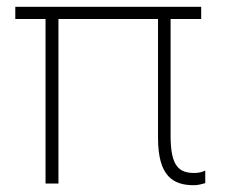

<svg xmlns="http://www.w3.org/2000/svg" viewBox="-20 -540 665 565"><path d="M550 5C563 5 573 2 584 -1V-38C575 -34 566 -31 552 -31C508 -31 482 -49 482 -140V-484H572V-520H25V-484H114V0H152V-484H445V-134C445 -22 489 5 550 5Z"/></svg>

Font: Fixel Display ExtraLight
Style: Regular
Weight: 200
Designer: AlfaBravo + MacPaw
Foundry: Kyrylo Tkachov, Marchela Mozhyna, Serhii Makarenko, Maria Weinstein, Zakhar Kryvoshyya
Version: Version 1.211